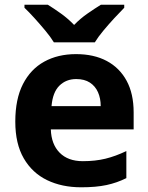

<svg xmlns="http://www.w3.org/2000/svg" viewBox="-20 -837 631 816"><path d="M303 -607Q379 -607 433.5 -578Q488 -549 518 -494Q548 -439 548 -359V-287H196Q198 -224 233.5 -188Q269 -152 332 -152Q385 -152 428 -162.5Q471 -173 517 -195V-80Q477 -60 432.5 -50.5Q388 -41 325 -41Q243 -41 180 -71.5Q117 -102 81 -164Q45 -226 45 -320Q45 -416 77.5 -479.5Q110 -543 168 -575Q226 -607 303 -607ZM304 -501Q261 -501 232.5 -473Q204 -445 199 -386H408Q408 -419 396.5 -445Q385 -471 362 -486Q339 -501 304 -501ZM209 -657Q195 -680 172.5 -707Q150 -734 126.5 -760Q103 -786 84 -804V-817H183Q209 -801 239 -779.5Q269 -758 295 -731Q321 -758 352 -779.5Q383 -801 409 -817H508V-804Q490 -786 466 -760Q442 -734 419.5 -707Q397 -680 383 -657Z"/></svg>

Font: Noto Sans Tamil UI
Style: Regular
Weight: 400
Designer: Jelle Bosma - Monotype Design Team
Foundry: Monotype Imaging Inc.
Version: Version 2.004